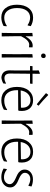

<svg xmlns="http://www.w3.org/2000/svg" viewBox="1030 -1754 730 2829"><g transform="rotate(90 1394.5 -339.0)"><path d="M239 -462Q309 -462 365 -428L355 -383L347 -382Q295 -418 238 -418Q173 -418 135.5 -366.5Q98 -315 98 -226Q98 -139 136 -88Q174 -37 240 -37Q304 -37 360 -75L367 -71L362 -27Q301 6 235 6Q149 6 99 -56Q49 -118 49 -224Q49 -333 100 -397.5Q151 -462 239 -462Z M514 -457V-355H519Q576 -456 651 -456Q663 -456 677 -454V-404L670 -402Q652 -405 638 -405Q572 -405 513 -285V-198L516 0H464L467 -195L465 -451Z M803 -648Q835 -648 835 -615Q835 -599 826 -589.5Q817 -580 801 -580Q786 -580 777 -589Q768 -598 768 -613Q768 -629 777.5 -638.5Q787 -648 803 -648ZM776 0 778 -195 777 -451 827 -457 826 -198 827 0Z M1118 5Q1016 -7 1016 -119L1018 -209V-417H955L951 -422L955 -454H1018L1017 -545L1061 -563L1067 -558L1066 -454H1211L1215 -449L1211 -417H1066L1063 -124Q1063 -40 1132 -40Q1167 -40 1207 -63L1213 -58L1208 -22Q1158 4 1118 5Z M1381 -684Q1460 -606 1537 -543L1520 -519L1513 -518Q1425 -588 1355 -649L1354 -656L1374 -683ZM1456 6Q1365 6 1312.5 -55.5Q1260 -117 1260 -224Q1260 -333 1313.5 -397.5Q1367 -462 1457 -462Q1541 -462 1582.5 -406Q1624 -350 1612 -252L1604 -243L1309 -241Q1308 -236 1308 -226Q1308 -137 1348.5 -87Q1389 -37 1462 -37Q1538 -37 1595 -80L1602 -76L1595 -31Q1530 6 1456 6ZM1456 -423Q1399 -423 1361 -384.5Q1323 -346 1312 -279L1565 -283L1567 -300Q1567 -358 1538 -390.5Q1509 -423 1456 -423Z M1804 -457V-355H1809Q1866 -456 1941 -456Q1953 -456 1967 -454V-404L1960 -402Q1942 -405 1928 -405Q1862 -405 1803 -285V-198L1806 0H1754L1757 -195L1755 -451Z M2216 6Q2125 6 2072.5 -55.5Q2020 -117 2020 -224Q2020 -333 2073.5 -397.5Q2127 -462 2217 -462Q2301 -462 2342.5 -406Q2384 -350 2372 -252L2364 -243L2069 -241Q2068 -236 2068 -226Q2068 -137 2108.5 -87Q2149 -37 2222 -37Q2298 -37 2355 -80L2362 -76L2355 -31Q2290 6 2216 6ZM2216 -423Q2159 -423 2121 -384.5Q2083 -346 2072 -279L2325 -283L2327 -300Q2327 -358 2298 -390.5Q2269 -423 2216 -423Z M2624 -460Q2677 -460 2727 -439L2719 -396L2710 -394Q2663 -421 2619 -421Q2578 -421 2552 -398Q2526 -375 2526 -342Q2526 -314 2548 -293.5Q2570 -273 2601.5 -259.5Q2633 -246 2665 -230.5Q2697 -215 2719 -188.5Q2741 -162 2741 -125Q2741 -70 2699 -32Q2657 6 2588 6Q2521 6 2463 -27L2470 -72L2477 -76Q2529 -33 2591 -33Q2637 -33 2665 -58Q2693 -83 2693 -117Q2693 -145 2671 -165.5Q2649 -186 2617.5 -200Q2586 -214 2554 -229.5Q2522 -245 2500 -272.5Q2478 -300 2478 -338Q2478 -391 2518 -425.5Q2558 -460 2624 -460Z"/></g></svg>

Font: Alegreya Sans SC Light
Style: Regular
Weight: 300
Designer: Juan Pablo del Peral
Foundry: Huerta Tipografica
Version: Version 2.007